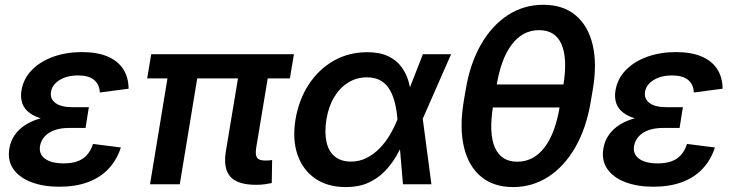

<svg xmlns="http://www.w3.org/2000/svg" viewBox="-20 -759 3022 791"><path d="M224.6 10.3Q158.7 10.3 109.1 -8.5Q59.6 -27.3 34.9 -62.7Q10.3 -98.1 18.6 -147.5Q23.4 -177.7 40.8 -202.9Q58.1 -228 87.6 -246.3Q117.2 -264.6 159.4 -274.7Q201.7 -284.7 255.9 -284.7H340.8L332.5 -231.9H263.7Q230.5 -231.9 205.1 -222.9Q179.7 -213.9 164.3 -197Q148.9 -180.2 145 -158.2Q139.2 -125 165 -105.5Q190.9 -85.9 242.7 -85.9Q276.9 -85.9 300.5 -95Q324.2 -104 339.4 -121.8Q354.5 -139.6 363.3 -166L478 -151.4Q461.4 -100.1 427.2 -63.7Q393.1 -27.3 342 -8.5Q291 10.3 224.6 10.3ZM254.4 -258.8Q200.7 -258.8 163.1 -267.6Q125.5 -276.4 102.8 -293Q80.1 -309.6 71.8 -333.3Q63.5 -356.9 68.4 -386.2Q76.7 -435.5 111.6 -470.9Q146.5 -506.3 200 -525.4Q253.4 -544.4 317.4 -544.4Q379.9 -544.4 422.4 -526.6Q464.8 -508.8 487.1 -475.1Q509.3 -441.4 509.8 -393.6L391.1 -377.9Q390.1 -410.6 367.9 -429.4Q345.7 -448.2 301.8 -448.2Q255.9 -448.2 225.1 -429Q194.3 -409.7 189.9 -379.4Q186 -351.6 208.7 -334.5Q231.4 -317.4 279.3 -317.4H346.2L336.4 -258.8Z M1035.6 2.4Q958 2.4 928.7 -31.5Q899.4 -65.4 910.2 -133.8L972.2 -506.8H1094.7L1035.6 -150.9Q1030.8 -122.6 1038.6 -110.1Q1046.4 -97.7 1071.3 -97.7Q1081.5 -97.7 1088.6 -98.1Q1095.7 -98.6 1101.1 -100.1L1099.6 -4.9Q1088.9 -2.4 1072 0Q1055.2 2.4 1035.6 2.4ZM598.1 0 681.6 -506.8H804.2L720.7 0ZM586.4 -436 603 -535.6H1190.9L1174.3 -436Z M1404.3 11.7Q1329.6 11.7 1278.3 -23.7Q1227.1 -59.1 1205.6 -121.8Q1184.1 -184.6 1197.3 -266.6Q1211.4 -349.1 1252.4 -411.6Q1293.5 -474.1 1355.2 -509Q1417 -543.9 1492.7 -543.9Q1544.4 -543.9 1578.9 -527.6Q1613.3 -511.2 1633.5 -483.9Q1653.8 -456.5 1663.1 -423.6Q1672.4 -390.6 1675.3 -357.4H1712.4L1721.2 -272.9L1757.3 0H1640.1L1617.2 -269.5Q1614.7 -302.2 1607.4 -333Q1600.1 -363.8 1586.4 -387.9Q1572.8 -412.1 1549.6 -426.3Q1526.4 -440.4 1491.7 -440.4Q1449.7 -440.4 1415 -419.2Q1380.4 -397.9 1356.9 -359.1Q1333.5 -320.3 1324.7 -266.6Q1316.4 -213.4 1325 -174.6Q1333.5 -135.7 1359.1 -114.5Q1384.8 -93.3 1425.8 -93.3Q1460.9 -93.3 1490.2 -108.2Q1519.5 -123 1543.7 -147.7Q1567.9 -172.4 1586.2 -203.4Q1604.5 -234.4 1617.2 -266.6L1722.2 -535.6H1838.4L1720.2 -266.6L1683.1 -182.1H1647Q1631.8 -148.9 1611.8 -114.7Q1591.8 -80.6 1563.5 -51.8Q1535.2 -22.9 1496.3 -5.6Q1457.5 11.7 1404.3 11.7Z M2093.8 11.7Q2013.7 11.7 1961.9 -31.2Q1910.2 -74.2 1891.4 -152.8Q1872.6 -231.4 1890.1 -339.4L1898.4 -388.2Q1916 -495.6 1960.7 -574.2Q2005.4 -652.8 2071.3 -696Q2137.2 -739.3 2218.3 -739.3Q2299.3 -739.3 2351.1 -696.3Q2402.8 -653.3 2421.6 -574.5Q2440.4 -495.6 2421.9 -388.2L2413.6 -339.4Q2395.5 -231 2350.1 -152.1Q2304.7 -73.2 2239 -30.8Q2173.3 11.7 2093.8 11.7ZM2110.8 -92.8Q2178.2 -92.8 2223.1 -151.4Q2268.1 -210 2286.1 -320.8L2300.8 -406.7Q2318.8 -517.6 2293.5 -576.2Q2268.1 -634.8 2200.7 -634.8Q2133.8 -634.8 2088.9 -576.2Q2043.9 -517.6 2025.9 -406.7L2011.2 -320.8Q1993.2 -209 2019 -150.9Q2044.9 -92.8 2110.8 -92.8ZM1985.8 -316.4 2001.5 -411.1H2326.7L2311 -316.4Z M2671.9 10.3Q2606 10.3 2556.4 -8.5Q2506.8 -27.3 2482.2 -62.7Q2457.5 -98.1 2465.8 -147.5Q2470.7 -177.7 2488 -202.9Q2505.4 -228 2534.9 -246.3Q2564.5 -264.6 2606.7 -274.7Q2648.9 -284.7 2703.1 -284.7H2788.1L2779.8 -231.9H2710.9Q2677.7 -231.9 2652.3 -222.9Q2627 -213.9 2611.6 -197Q2596.2 -180.2 2592.3 -158.2Q2586.4 -125 2612.3 -105.5Q2638.2 -85.9 2689.9 -85.9Q2724.1 -85.9 2747.8 -95Q2771.5 -104 2786.6 -121.8Q2801.8 -139.6 2810.5 -166L2925.3 -151.4Q2908.7 -100.1 2874.5 -63.7Q2840.3 -27.3 2789.3 -8.5Q2738.3 10.3 2671.9 10.3ZM2701.7 -258.8Q2647.9 -258.8 2610.4 -267.6Q2572.8 -276.4 2550 -293Q2527.3 -309.6 2519 -333.3Q2510.7 -356.9 2515.6 -386.2Q2523.9 -435.5 2558.8 -470.9Q2593.8 -506.3 2647.2 -525.4Q2700.7 -544.4 2764.6 -544.4Q2827.1 -544.4 2869.6 -526.6Q2912.1 -508.8 2934.3 -475.1Q2956.5 -441.4 2957 -393.6L2838.4 -377.9Q2837.4 -410.6 2815.2 -429.4Q2793 -448.2 2749 -448.2Q2703.1 -448.2 2672.4 -429Q2641.6 -409.7 2637.2 -379.4Q2633.3 -351.6 2656 -334.5Q2678.7 -317.4 2726.6 -317.4H2793.5L2783.7 -258.8Z"/></svg>

Font: Inter 20pt SemiBold
Style: Italic
Weight: 600
Italic angle: -9.3988°
Version: Version 4.001;git-66647c0bb